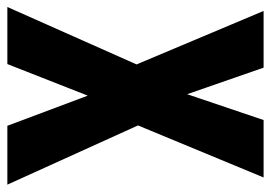

<svg xmlns="http://www.w3.org/2000/svg" viewBox="-130 -624 754 535"><g transform="rotate(90 247.5 -357.0)"><path d="M495 0 330 -364 475 -714H315L243 -501L169 -714H11L160 -360L0 0H159L247 -224L331 0Z"/></g></svg>

Font: Noto Sans Armenian ExtraCondensed ExtraBold
Style: Regular
Weight: 800
Width: 2
Designer: Monotype Design Team
Foundry: Monotype Imaging Inc.
Version: Version 2.008